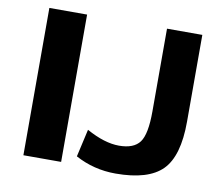

<svg xmlns="http://www.w3.org/2000/svg" viewBox="-80 -828 1091 937"><g transform="rotate(10 465.0 -360.0)"><path d="M674 -730H849V-300Q849 -129 780 -59.5Q711 10 549 10Q441 10 349 -40L380 -177Q470 -127 542 -127Q615 -127 644.5 -167Q674 -207 674 -320ZM91 0V-730H278V0Z"/></g></svg>

Font: Mplus 1p ExtraBold
Style: Regular
Weight: 800
Version: Version 1.061